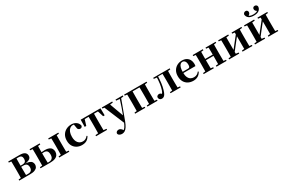

<svg xmlns="http://www.w3.org/2000/svg" viewBox="195 -2637 7033 4718"><g transform="rotate(-30 3712.0 -278.0)"><path d="M36 0V-30L145 -41L176 -35H312Q370 -35 399.5 -65Q429 -95 429 -151Q429 -209 401 -239Q373 -269 309 -269H176V-301H304Q408 -301 408 -404Q408 -454 384.5 -479.5Q361 -505 307 -505H176L145 -500L36 -511V-541H354Q459 -541 502.5 -506.5Q546 -472 546 -413Q546 -382 530 -355.5Q514 -329 469.5 -310.5Q425 -292 338 -284L340 -291Q427 -289 478 -271Q529 -253 550.5 -221Q572 -189 572 -146Q572 -108 551.5 -75Q531 -42 480.5 -21Q430 0 341 0ZM101 0Q103 -26 103.5 -68Q104 -110 104.5 -156Q105 -202 105 -236V-305Q105 -339 104.5 -385Q104 -431 103.5 -473.5Q103 -516 101 -541H250Q249 -516 248.5 -473Q248 -430 247.5 -380.5Q247 -331 247 -288V-236Q247 -202 247.5 -156Q248 -110 248.5 -68Q249 -26 250 0Z M775 0V-31H888Q955 -31 989.5 -63.5Q1024 -96 1024 -168Q1024 -242 995 -271.5Q966 -301 911 -301Q875 -301 847 -298Q819 -295 792 -289V-320Q832 -327 873 -331.5Q914 -336 950 -336Q1023 -336 1069.5 -316.5Q1116 -297 1138.5 -260.5Q1161 -224 1161 -175Q1161 -124 1136.5 -84.5Q1112 -45 1057 -22.5Q1002 0 908 0ZM708 0Q709 -26 709.5 -68Q710 -110 710.5 -156Q711 -202 711 -236V-305Q711 -339 710.5 -385Q710 -431 709.5 -473.5Q709 -516 708 -541H863Q862 -516 861 -473.5Q860 -431 859.5 -385Q859 -339 859 -304V-236Q859 -202 859.5 -156Q860 -110 861 -68Q862 -26 863 0ZM1236 0Q1237 -26 1238 -68Q1239 -110 1239.5 -156Q1240 -202 1240 -236V-305Q1240 -339 1239.5 -385Q1239 -431 1238 -473.5Q1237 -516 1236 -541H1391Q1390 -516 1389.5 -473.5Q1389 -431 1388.5 -385Q1388 -339 1388 -305V-236Q1388 -202 1388.5 -156Q1389 -110 1389.5 -68Q1390 -26 1391 0ZM641 -511V-541H928V-511L820 -500H750ZM1170 0V-30L1278 -41H1349L1457 -30V0ZM1170 -511V-541H1457V-511L1349 -500H1278ZM641 0V-30L750 -41H787V0Z M1812 17Q1737 17 1674.5 -15.5Q1612 -48 1575 -110Q1538 -172 1538 -262Q1538 -358 1579 -424Q1620 -490 1687 -523.5Q1754 -557 1835 -557Q1888 -557 1931.5 -537Q1975 -517 2003 -482Q2031 -447 2037 -403Q2023 -353 1975 -353Q1945 -353 1923.5 -373Q1902 -393 1900 -443L1884 -538L1956 -493Q1928 -509 1904 -516Q1880 -523 1853 -523Q1808 -523 1772 -494.5Q1736 -466 1715.5 -412Q1695 -358 1695 -282Q1695 -172 1744.5 -111.5Q1794 -51 1877 -51Q1921 -51 1956.5 -70.5Q1992 -90 2018 -125L2037 -112Q2001 -46 1948 -14.5Q1895 17 1812 17Z M2089 -339 2092 -541H2653L2656 -339H2613L2550 -540L2621 -505H2124L2196 -540L2134 -339ZM2217 0V-30L2327 -41H2419L2529 -30V0ZM2295 0Q2296 -26 2297 -68Q2298 -110 2298.5 -156Q2299 -202 2299 -236V-305Q2299 -339 2298.5 -385Q2298 -431 2297 -473.5Q2296 -516 2295 -541H2450Q2449 -516 2448.5 -473.5Q2448 -431 2447.5 -385Q2447 -339 2447 -305V-236Q2447 -202 2447.5 -156Q2448 -110 2448.5 -68Q2449 -26 2450 0Z M2801 271Q2761 271 2728.5 251Q2696 231 2694 197Q2699 165 2723 150.5Q2747 136 2775 136Q2803 136 2825 151Q2847 166 2865 189L2896 227L2860 251L2841 234Q2888 212 2920.5 166.5Q2953 121 2984 44L3015 -28L3024 -55L3111 -294L3192 -541H3233L3017 42Q2984 128 2950.5 178Q2917 228 2880.5 249.5Q2844 271 2801 271ZM2987 78 2730 -541H2890L3048 -107L3054 -97ZM2691 -511V-541H2986V-511L2890 -500H2792ZM3080 -511V-541H3286V-511L3204 -501H3185Z M3389 0Q3391 -26 3391.5 -68Q3392 -110 3392.5 -156Q3393 -202 3393 -236V-305Q3393 -339 3392.5 -385Q3392 -431 3391.5 -473.5Q3391 -516 3389 -541H3545Q3544 -516 3543.5 -473.5Q3543 -431 3542.5 -385Q3542 -339 3542 -305V-236Q3542 -202 3542.5 -156Q3543 -110 3543.5 -68Q3544 -26 3545 0ZM3740 0Q3741 -26 3741.5 -68Q3742 -110 3742.5 -156Q3743 -202 3743 -236V-305Q3743 -339 3742.5 -385Q3742 -431 3741.5 -473.5Q3741 -516 3740 -541H3894Q3893 -516 3892.5 -473.5Q3892 -431 3891.5 -385Q3891 -339 3891 -305V-236Q3891 -202 3891.5 -156Q3892 -110 3892.5 -68Q3893 -26 3894 0ZM3324 0V-30L3433 -41H3503L3612 -30V0ZM3673 0V-30L3783 -41H3853L3961 -30V0ZM3324 -511V-541H3467V-500H3433ZM3818 -500V-541H3961V-511L3853 -500ZM3467 -506V-541H3818V-506Z M4080 11Q4044 11 4022.5 -11.5Q4001 -34 4001 -79Q4012 -103 4031.5 -114.5Q4051 -126 4075 -126Q4096 -126 4113.5 -114.5Q4131 -103 4150 -80V-67H4126V-81Q4145 -96 4157.5 -115.5Q4170 -135 4181 -168Q4206 -244 4218.5 -336Q4231 -428 4233 -541H4272Q4269 -427 4257 -331Q4245 -235 4222 -159Q4203 -92 4181.5 -54.5Q4160 -17 4135 -3Q4110 11 4080 11ZM4149 -511V-541H4252V-500H4245ZM4254 -511V-541H4442V-511ZM4330 0V-30L4438 -41H4509L4617 -30V0ZM4396 0Q4397 -26 4397.5 -68Q4398 -110 4398.5 -156Q4399 -202 4399 -236V-305Q4399 -339 4398.5 -385Q4398 -431 4397.5 -473.5Q4397 -516 4396 -541H4551Q4550 -516 4549 -473.5Q4548 -431 4547.5 -385Q4547 -339 4547 -305V-236Q4547 -202 4547.5 -156Q4548 -110 4549 -68Q4550 -26 4551 0ZM4473 -500V-541H4617V-511L4509 -500Z M4975 17Q4892 17 4828.5 -16.5Q4765 -50 4728.5 -114.5Q4692 -179 4692 -272Q4692 -363 4731 -427Q4770 -491 4833 -524Q4896 -557 4968 -557Q5044 -557 5095.5 -527.5Q5147 -498 5173 -447Q5199 -396 5199 -333Q5199 -299 5192 -272H4756V-307H5002Q5036 -307 5048 -325.5Q5060 -344 5060 -388Q5060 -454 5033.5 -488.5Q5007 -523 4962 -523Q4931 -523 4905 -498.5Q4879 -474 4864 -422Q4849 -370 4849 -286Q4849 -204 4872 -151.5Q4895 -99 4935 -75Q4975 -51 5026 -51Q5079 -51 5114.5 -71.5Q5150 -92 5176 -127L5195 -114Q5163 -51 5107 -17Q5051 17 4975 17Z M5335 0Q5337 -26 5337.5 -68Q5338 -110 5338.5 -156Q5339 -202 5339 -236V-305Q5339 -339 5338.5 -385Q5338 -431 5337.5 -473.5Q5337 -516 5335 -541H5491Q5490 -516 5489.5 -473Q5489 -430 5488.5 -382Q5488 -334 5488 -295V-273Q5488 -220 5488.5 -166.5Q5489 -113 5489.5 -69.5Q5490 -26 5491 0ZM5698 0Q5700 -26 5700.5 -69.5Q5701 -113 5701.5 -166.5Q5702 -220 5702 -273V-295Q5702 -334 5701.5 -382Q5701 -430 5700.5 -473Q5700 -516 5698 -541H5854Q5853 -516 5852.5 -473.5Q5852 -431 5851.5 -385Q5851 -339 5851 -305V-236Q5851 -202 5851.5 -156Q5852 -110 5852.5 -68Q5853 -26 5854 0ZM5270 0V-30L5379 -41H5449L5557 -30V0ZM5270 -511V-541H5557V-511L5449 -500H5379ZM5633 0V-30L5741 -41H5812L5920 -30V0ZM5633 -511V-541H5920V-511L5812 -500H5741ZM5413 -268V-304H5776V-268Z M5992 0V-30L6100 -41H6178L6279 -30V0ZM6373 0V-30L6468 -41H6545L6653 -30V0ZM6057 0Q6059 -26 6059.5 -68Q6060 -110 6060.5 -156Q6061 -202 6061 -236V-305Q6061 -339 6060.5 -385Q6060 -431 6059.5 -473.5Q6059 -516 6057 -541H6203V0ZM6173 -53 6121 -81H6150L6304 -277L6472 -489L6523 -463H6496L6335 -260ZM6442 0V-541H6587Q6586 -516 6585.5 -473.5Q6585 -431 6584.5 -385Q6584 -339 6584 -305V-236Q6584 -202 6584.5 -156Q6585 -110 6585.5 -68Q6586 -26 6587 0ZM5992 -511V-541H6279V-511L6178 -500H6101ZM6373 -511V-541H6653V-511L6545 -500H6468Z M7062 -627Q6961 -627 6912.5 -669Q6864 -711 6863 -774Q6873 -801 6891 -814Q6909 -827 6933 -827Q6961 -827 6977.5 -810.5Q6994 -794 6994 -767Q6994 -737 6974.5 -715Q6955 -693 6925 -681L6903 -720Q6934 -688 6970.5 -673.5Q7007 -659 7062 -659Q7117 -659 7154 -673.5Q7191 -688 7221 -720L7200 -681Q7169 -693 7149.5 -715Q7130 -737 7130 -767Q7130 -794 7147 -810.5Q7164 -827 7192 -827Q7217 -827 7235 -814Q7253 -801 7260 -774Q7260 -711 7211.5 -669Q7163 -627 7062 -627ZM6726 0V-30L6834 -41H6912L7013 -30V0ZM7107 0V-30L7202 -41H7279L7387 -30V0ZM6791 0Q6793 -26 6793.5 -68Q6794 -110 6794.5 -156Q6795 -202 6795 -236V-305Q6795 -339 6794.5 -385Q6794 -431 6793.5 -473.5Q6793 -516 6791 -541H6937V0ZM6907 -53 6855 -81H6884L7038 -277L7206 -489L7257 -463H7230L7069 -260ZM7176 0V-541H7321Q7320 -516 7319.5 -473.5Q7319 -431 7318.5 -385Q7318 -339 7318 -305V-236Q7318 -202 7318.5 -156Q7319 -110 7319.5 -68Q7320 -26 7321 0ZM6726 -511V-541H7013V-511L6912 -500H6835ZM7107 -511V-541H7387V-511L7279 -500H7202Z"/></g></svg>

Font: Noto Serif TC ExtraBold
Style: Regular
Weight: 800
Designer: Ryoko NISHIZUKA 西塚涼子 (kana & ideographs); Frank Grießhammer (Latin, Greek & Cyrillic); Wenlong ZHANG 张文龙 (bopomofo); San
Foundry: Adobe
Version: Version 2.002-H1;hotconv 1.1.0;makeotfexe 2.6.0